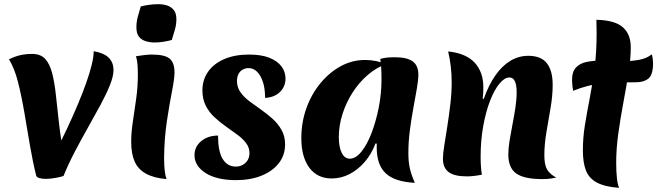

<svg xmlns="http://www.w3.org/2000/svg" viewBox="-20 -845 3156 922"><path d="M285 0Q275 4 248 9Q221 14 200 14Q181 14 168.5 10Q156 6 154 -1Q137 -69 123.5 -148.5Q110 -228 96.5 -307Q83 -386 66 -452.5Q49 -519 23 -560Q51 -574 77 -580Q103 -586 135 -586Q175 -586 197 -562Q219 -538 230.5 -493.5Q242 -449 248.5 -387.5Q255 -326 263.5 -251.5Q272 -177 288 -92L241 -103Q273 -166 301.5 -226.5Q330 -287 353.5 -343Q377 -399 394 -447Q411 -495 420.5 -534Q430 -573 430 -599Q478 -591 501.5 -568.5Q525 -546 525 -508Q525 -479 508 -436.5Q491 -394 463.5 -343Q436 -292 403.5 -234.5Q371 -177 340 -118Q309 -59 285 0Z M768 -88Q768 -51 771 -25Q774 1 780 15Q719 10 681 -11Q643 -32 626.5 -69.5Q610 -107 610 -164Q610 -209 618 -261.5Q626 -314 634 -371Q642 -428 642 -487Q642 -510 640.5 -532.5Q639 -555 633 -575Q651 -578 672 -580.5Q693 -583 709 -583Q771 -583 794.5 -563.5Q818 -544 818 -497Q818 -468 806 -407Q794 -346 781.5 -264Q769 -182 768 -88ZM805 -653Q787 -648 765 -644.5Q743 -641 722 -641Q701 -641 680.5 -647Q660 -653 647.5 -668.5Q635 -684 635 -714Q635 -740 641.5 -764Q648 -788 656 -814Q675 -819 697 -822Q719 -825 740 -825Q762 -825 781.5 -819Q801 -813 814 -797.5Q827 -782 827 -753Q827 -727 820 -703Q813 -679 805 -653Z M1113 20Q1021 20 967.5 -14Q914 -48 914 -100Q914 -141 946.5 -167.5Q979 -194 1027 -194Q1027 -159 1032 -131Q1037 -103 1048 -84Q1059 -65 1075 -55Q1091 -45 1113 -45Q1130 -45 1145 -53Q1160 -61 1169 -75.5Q1178 -90 1178 -110Q1178 -136 1162 -157.5Q1146 -179 1120 -198Q1094 -217 1065 -237.5Q1036 -258 1010 -282Q984 -306 968 -337.5Q952 -369 952 -411Q952 -462 979.5 -501Q1007 -540 1057.5 -561.5Q1108 -583 1176 -583Q1234 -583 1272.5 -568Q1311 -553 1331 -527Q1351 -501 1351 -468Q1351 -429 1324 -403Q1297 -377 1253 -375Q1253 -420 1242.5 -451.5Q1232 -483 1214.5 -500.5Q1197 -518 1173 -518Q1159 -518 1146 -511Q1133 -504 1125.5 -490Q1118 -476 1118 -456Q1118 -426 1134.5 -402.5Q1151 -379 1177.5 -359Q1204 -339 1233.5 -318.5Q1263 -298 1289 -274.5Q1315 -251 1332 -221Q1349 -191 1349 -152Q1349 -100 1319 -61.5Q1289 -23 1236 -1.5Q1183 20 1113 20Z M1783 -156Q1764 -105 1731.5 -67.5Q1699 -30 1658.5 -9Q1618 12 1573 12Q1504 12 1465.5 -39.5Q1427 -91 1427 -182Q1427 -257 1451 -324.5Q1475 -392 1518 -444.5Q1561 -497 1616 -527Q1671 -557 1733 -557Q1760 -557 1787.5 -551.5Q1815 -546 1834 -537Q1788 -521 1746.5 -485.5Q1705 -450 1674 -402Q1643 -354 1625 -298.5Q1607 -243 1607 -186Q1607 -139 1621 -111Q1635 -83 1660 -83Q1688 -83 1715 -116Q1742 -149 1763.5 -204.5Q1785 -260 1798.5 -327.5Q1812 -395 1812 -464Q1812 -493 1810.5 -518.5Q1809 -544 1806 -562Q1824 -567 1839 -568.5Q1854 -570 1877 -570Q1935 -570 1962 -550Q1989 -530 1989 -487Q1989 -462 1982 -421Q1975 -380 1965.5 -329Q1956 -278 1948.5 -221.5Q1941 -165 1941 -110Q1941 -68 1948 -37Q1955 -6 1972 33Q1876 28 1832.5 -12.5Q1789 -53 1789 -137Q1789 -146 1789 -149Q1789 -152 1790 -155Z M2303 -370Q2326 -436 2358.5 -482.5Q2391 -529 2431 -553Q2471 -577 2517 -577Q2578 -577 2606 -541.5Q2634 -506 2634 -437Q2634 -386 2624 -327.5Q2614 -269 2604 -210.5Q2594 -152 2594 -99Q2594 -54 2607 -31.5Q2620 -9 2651 8Q2638 10 2624 12.5Q2610 15 2584 15Q2497 15 2459 -12Q2421 -39 2421 -103Q2421 -133 2427 -170Q2433 -207 2441 -247.5Q2449 -288 2455 -328Q2461 -368 2461 -402Q2461 -473 2426 -473Q2403 -473 2378.5 -443.5Q2354 -414 2333.5 -361.5Q2313 -309 2300.5 -239.5Q2288 -170 2288 -92Q2288 -67 2289.5 -45.5Q2291 -24 2294 -6Q2273 -2 2255 0Q2237 2 2222 2Q2162 2 2134.5 -18.5Q2107 -39 2107 -83Q2107 -106 2113.5 -146.5Q2120 -187 2128 -238Q2136 -289 2142.5 -344Q2149 -399 2149 -450Q2149 -489 2144.5 -527Q2140 -565 2132 -598Q2218 -589 2259.5 -544Q2301 -499 2301 -426Q2301 -413 2300.5 -400.5Q2300 -388 2298 -371Z M2939 -63Q2939 -21 2942.5 10.5Q2946 42 2953 57Q2884 52 2846 31.5Q2808 11 2793.5 -27Q2779 -65 2779 -122Q2779 -184 2789 -245.5Q2799 -307 2812 -373.5Q2825 -440 2835 -516.5Q2845 -593 2845 -685Q2845 -701 2844.5 -717.5Q2844 -734 2844 -750Q2932 -748 2970.5 -714.5Q3009 -681 3009 -618Q3009 -564 2998.5 -497Q2988 -430 2974 -355.5Q2960 -281 2949.5 -206.5Q2939 -132 2939 -63ZM3110 -584Q3113 -574 3114.5 -562.5Q3116 -551 3116 -541Q3116 -486 3094 -468Q3072 -450 3035 -450Q2983 -450 2943 -449Q2903 -448 2870 -444.5Q2837 -441 2803.5 -432.5Q2770 -424 2732 -409Q2730 -421 2728.5 -435Q2727 -449 2727 -461Q2727 -501 2746 -521Q2765 -541 2796.5 -547.5Q2828 -554 2867 -554Q2893 -554 2920 -552.5Q2947 -551 2972 -551Q3011 -551 3048 -557.5Q3085 -564 3110 -584Z"/></svg>

Font: Merienda ExtraBold
Style: Regular
Weight: 800
Designer: Eduardo Rodriguez Tunni
Foundry: Eduardo Rodriguez Tunni
Version: Version 2.001